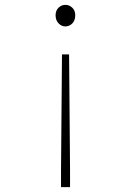

<svg xmlns="http://www.w3.org/2000/svg" viewBox="-20 -560 540 791"><path d="M231.4 210.9V140.6L235.4 -335.9H264.6L268.6 140.6V210.9ZM249 -451.2Q233.4 -451.2 221.2 -463.9Q209 -476.6 209 -497.1Q209 -516.6 221.2 -528.3Q233.4 -540 249 -540Q265.6 -540 277.8 -528.3Q290 -516.6 290 -497.1Q290 -475.6 277.8 -463.4Q265.6 -451.2 249 -451.2Z"/></svg>

Font: Gen Shin Gothic Monospace ExtraLight
Style: Regular
Weight: 200
Designer: [Source Han Sans]
Ryoko NISHIZUKA  (kana & ideographs); Paul D. Hunt (Latin, Greek & Cyrillic); Wenlong ZHANG  (bopomofo
Version: Version 1.002.20150607